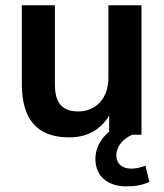

<svg xmlns="http://www.w3.org/2000/svg" viewBox="-20 -499 608 711"><path d="M237.3 9.8C312.7 9.8 370.6 -29.4 398 -100H384.3V0H503.9V-479.4H381.4V-209.8C381.4 -135.3 335.3 -86.3 269.6 -86.3C209.8 -86.3 183.3 -118.6 183.3 -186.3V-479.4H60.8V-188.2C60.8 -56.9 117.6 9.8 237.3 9.8ZM449 191.2C482.4 191.2 507.8 186.3 533.3 174.5L518.6 114.7C500 121.6 484.3 125.5 465.7 125.5C434.3 125.5 410.8 108.8 410.8 75.5C410.8 42.2 437.3 13.7 469.6 0L433.3 -41.2C372.5 -15.7 333.3 34.3 333.3 89.2C333.3 152 376.5 191.2 449 191.2Z"/></svg>

Font: LL Pando Sans
Style: Bold
Weight: 700
Designer: Joshua Smith
Foundry: Joshua Smith
Version: Version 1.000;Glyphs 3.2.1 (3258)